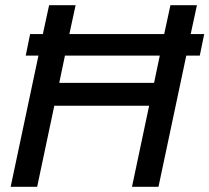

<svg xmlns="http://www.w3.org/2000/svg" viewBox="-20 -719 806 739"><path d="M128 -505H79L96 -588H145L169 -699H271L247 -588H612L636 -699H738L714 -588H766L749 -505H697L590 0H488L554 -312H189L123 0H21ZM573 -400 595 -505H230L208 -400Z"/></svg>

Font: Prompt
Style: Italic
Weight: 400
Italic angle: -12°
Designer: Katatrad Team
Foundry: CadsonDemak
Version: Version 1.001